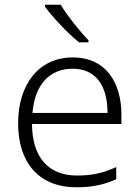

<svg xmlns="http://www.w3.org/2000/svg" viewBox="-20 -786 592 816"><path d="M238 -766H171V-758C200 -717 266 -646 316 -606H356V-615C318 -654 264 -722 238 -766ZM290 -542C142 -542 57 -424 57 -262C57 -95 145 10 305 10C373 10 421 -1 474 -24V-76C415 -50 373 -40 307 -40C185 -40 117 -118 116 -259H496V-298C496 -440 426 -542 290 -542ZM289 -494C390 -494 437 -418 437 -306H118C128 -427 191 -494 289 -494Z"/></svg>

Font: Noto Sans Myanmar UI Light
Style: Regular
Weight: 300
Designer: Monotype Design Team
Foundry: Monotype Imaging Inc.
Version: Version 2.103